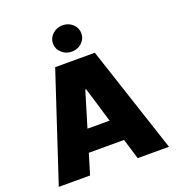

<svg xmlns="http://www.w3.org/2000/svg" viewBox="-166 -1096 1128 1228"><g transform="rotate(-20 397.5 -481.5)"><path d="M772.7 0H559.7L517.8 -139.2H277.7L235.8 0H22.7L262.8 -727.3H532.7ZM397.7 -784.1Q358 -784.1 329.5 -810.4Q301.1 -836.6 301.1 -873.6Q301.1 -910.5 329.5 -936.8Q358 -963.1 397.7 -963.1Q438.6 -963.1 466.6 -936.8Q494.3 -910.5 494.3 -873.6Q494.3 -836.3 466.6 -810.4Q438.6 -784.1 397.7 -784.1ZM473 -286.9 400.6 -527H394.9L322.4 -286.9Z"/></g></svg>

Font: Linik Sans Black
Style: Regular
Weight: 900
Designer: Fonts by Rasmus Andersson / Changes by Cristiano Sobral with parts from Marc Monis
Foundry: rsms
Version: Version 3.020; ttfautohint (v1.6)